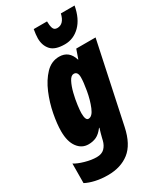

<svg xmlns="http://www.w3.org/2000/svg" viewBox="-279 -884 1027 1213"><g transform="rotate(-30 235.0 -277.0)"><path d="M203 -130Q181 -130 181 -183Q181 -201 186 -240Q191 -279 201.5 -321Q212 -363 227.5 -393Q243 -423 263 -423Q292 -423 292 -381Q292 -347 281.5 -287Q271 -227 251 -178.5Q231 -130 203 -130ZM132 240Q226 240 288 191.5Q350 143 374 30L498 -553H357L334 -487H332Q309 -563 237 -563Q180 -563 138 -519Q96 -475 68 -408.5Q40 -342 26.5 -271.5Q13 -201 13 -147Q13 -73 43.5 -31.5Q74 10 123 10Q155 10 180.5 -2Q206 -14 231 -47H234Q223 -12 216 17L212 34Q204 66 184 86Q164 106 127 106Q89 106 43.5 93Q-2 80 -27 64L-28 206Q0 221 41.5 230.5Q83 240 132 240ZM309 -612Q373 -612 420.5 -659Q468 -706 484 -794H384Q368 -725 319 -725Q296 -725 289.5 -745Q283 -765 283 -794H186Q183 -776 181 -760Q179 -744 179 -730Q179 -678 208.5 -645Q238 -612 309 -612Z"/></g></svg>

Font: Noto Sans Display Condensed Black
Style: Italic
Weight: 900
Width: 3
Italic angle: -192°
Designer: Monotype Design Team
Foundry: Monotype Imaging Inc.
Version: Version 1.900